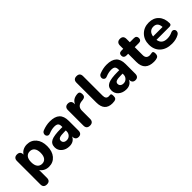

<svg xmlns="http://www.w3.org/2000/svg" viewBox="153 -1818 3111 3111"><g transform="rotate(-45 1708.5 -262.5)"><path d="M134 189Q58 189 58 112V-423Q58 -460 77.5 -479.5Q97 -499 132 -499Q207 -499 207 -423V-420Q227 -457 268.5 -479Q310 -501 361 -501Q457 -501 516.5 -432Q576 -363 576 -246Q576 -128 517 -58.5Q458 11 361 11Q312 11 271.5 -10Q231 -31 209 -67V112Q209 189 134 189ZM424 -246Q424 -316 395 -352Q366 -388 316 -388Q265 -388 236 -352.5Q207 -317 207 -246Q207 -175 236.5 -138.5Q266 -102 316 -102Q366 -102 395 -138.5Q424 -175 424 -246Z M834 11Q752 11 699 -34Q646 -79 646 -148Q646 -228 710.5 -260Q775 -292 932 -292H968V-309Q968 -353 948 -371.5Q928 -390 880 -390Q819 -390 752 -362Q716 -347 693.5 -368.5Q671 -390 678.5 -422.5Q686 -455 721 -468Q806 -501 886 -501Q1001 -501 1056.5 -449.5Q1112 -398 1112 -290V-68Q1112 -31 1094 -11Q1076 9 1042 9Q1008 9 989.5 -11Q971 -31 971 -68V-74Q956 -35 920 -12Q884 11 834 11ZM868 -90Q910 -90 939 -119.5Q968 -149 968 -194V-214H933Q856 -214 824 -200.5Q792 -187 792 -154Q792 -125 812 -107.5Q832 -90 868 -90Z M1303 9Q1225 9 1225 -68V-423Q1225 -460 1244.5 -479.5Q1264 -499 1299 -499Q1334 -499 1353.5 -479.5Q1373 -460 1373 -423V-406Q1408 -495 1522 -501Q1547 -503 1560.5 -488.5Q1574 -474 1575 -441Q1578 -377 1514 -370L1491 -368Q1379 -358 1379 -254V-68Q1379 -31 1359.5 -11Q1340 9 1303 9Z M1814 11Q1637 11 1637 -186V-637Q1637 -714 1713 -714Q1788 -714 1788 -637V-192Q1788 -112 1852 -112Q1858 -112 1867.5 -113Q1877 -114 1882 -114Q1899 -116 1905 -104.5Q1911 -93 1911 -59Q1911 -28 1899.5 -13Q1888 2 1862 7Q1836 11 1814 11Z M2136 11Q2054 11 2001 -34Q1948 -79 1948 -148Q1948 -228 2012.5 -260Q2077 -292 2234 -292H2270V-309Q2270 -353 2250 -371.5Q2230 -390 2182 -390Q2121 -390 2054 -362Q2018 -347 1995.5 -368.5Q1973 -390 1980.5 -422.5Q1988 -455 2023 -468Q2108 -501 2188 -501Q2303 -501 2358.5 -449.5Q2414 -398 2414 -290V-68Q2414 -31 2396 -11Q2378 9 2344 9Q2310 9 2291.5 -11Q2273 -31 2273 -68V-74Q2258 -35 2222 -12Q2186 11 2136 11ZM2170 -90Q2212 -90 2241 -119.5Q2270 -149 2270 -194V-214H2235Q2158 -214 2126 -200.5Q2094 -187 2094 -154Q2094 -125 2114 -107.5Q2134 -90 2170 -90Z M2768 11Q2561 11 2561 -190V-378H2519Q2491 -378 2475.5 -393Q2460 -408 2460 -434Q2460 -491 2519 -491H2561V-567Q2561 -604 2581 -624Q2601 -644 2637 -644Q2712 -644 2712 -567V-491H2807Q2835 -491 2850 -476Q2865 -461 2865 -434Q2865 -408 2850 -393Q2835 -378 2807 -378H2712V-196Q2712 -112 2794 -112Q2805 -112 2822.5 -115.5Q2840 -119 2846 -119Q2878 -121 2878 -69Q2878 -14 2842 -1Q2811 11 2768 11Z M3181 11Q3052 11 2977 -58.5Q2902 -128 2902 -245Q2902 -358 2972.5 -429.5Q3043 -501 3154 -501Q3261 -501 3324 -433.5Q3387 -366 3387 -251Q3387 -213 3340 -213H3045Q3061 -102 3184 -102Q3246 -102 3297 -127Q3334 -144 3357.5 -126Q3381 -108 3376.5 -76Q3372 -44 3340 -27Q3273 11 3181 11ZM3160 -401Q3112 -401 3082.5 -372.5Q3053 -344 3045 -291H3262Q3256 -401 3160 -401Z"/></g></svg>

Font: Nunito ExtraBold
Style: Regular
Weight: 800
Designer: Vernon Adams
Foundry: Vernon Adams
Version: Version 3.602